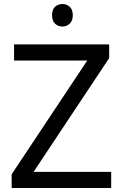

<svg xmlns="http://www.w3.org/2000/svg" viewBox="-20 -935 612 955"><path d="M533 0H38V-68L414 -634H50V-714H523V-646L147 -80H533ZM291 -915Q311 -915 326.5 -901.5Q342 -888 342 -859Q342 -831 326.5 -817Q311 -803 291 -803Q269 -803 254 -817Q239 -831 239 -859Q239 -888 254 -901.5Q269 -915 291 -915Z"/></svg>

Font: Noto Sans Gurmukhi
Style: Regular
Weight: 400
Designer: Jelle Bosma - Monotype Design Team
Foundry: Monotype Imaging Inc.
Version: Version 2.003